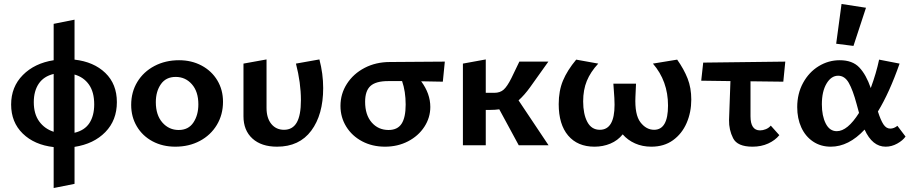

<svg xmlns="http://www.w3.org/2000/svg" viewBox="-20 -731 4588 966"><path d="M355 8V194L250 215V9Q153 -2 94.5 -59Q36 -116 36 -205Q36 -294 95 -353.5Q154 -413 250 -428V-611L355 -632V-431Q452 -420 510 -364Q568 -308 568 -217Q568 -126 510 -66.5Q452 -7 355 8ZM250 -68V-359Q200 -347 175 -310Q150 -273 150 -217Q150 -158 177 -120.5Q204 -83 250 -68ZM454 -206Q454 -268 427.5 -305.5Q401 -343 355 -356V-63Q406 -75 430 -112Q454 -149 454 -206Z M640 -203Q640 -268 671 -319Q702 -370 757 -399Q812 -428 881 -428Q944 -428 994.5 -401Q1045 -374 1073.5 -326.5Q1102 -279 1102 -219Q1102 -154 1071 -102.5Q1040 -51 985.5 -22Q931 7 862 7Q798 7 747.5 -20Q697 -47 668.5 -95Q640 -143 640 -203ZM978 -206Q978 -270 945.5 -307Q913 -344 864 -344Q815 -344 789.5 -307.5Q764 -271 764 -217Q764 -152 797 -114.5Q830 -77 879 -77Q928 -77 953 -114.5Q978 -152 978 -206Z M1205 -146V-411L1321 -432V-188Q1321 -137 1345 -107.5Q1369 -78 1409 -78Q1452 -78 1473 -114.5Q1494 -151 1494 -227Q1494 -314 1469 -411L1587 -432Q1606 -360 1606 -288Q1606 -154 1546 -73.5Q1486 7 1374 7Q1295 7 1250 -34Q1205 -75 1205 -146Z M2208 -320 2099 -322Q2145 -260 2145 -193Q2145 -139 2115 -93Q2085 -47 2033 -20Q1981 7 1917 7Q1853 7 1802 -20Q1751 -47 1722 -94Q1693 -141 1693 -198Q1693 -259 1725.5 -309.5Q1758 -360 1814.5 -389.5Q1871 -419 1942 -419L2218 -421ZM2003 -323H1933Q1871 -323 1844 -298.5Q1817 -274 1817 -219Q1817 -153 1850 -115Q1883 -77 1935 -77Q1980 -77 2000.5 -108.5Q2021 -140 2021 -205Q2021 -271 2003 -323Z M2590 0 2492 -181Q2471 -178 2446 -178H2424V0H2309V-411L2424 -432V-264H2467Q2496 -264 2514 -280Q2532 -296 2553 -338L2593 -421H2739L2647 -292Q2619 -253 2589 -226L2740 0Z M3458 -230Q3458 -166 3434.5 -112Q3411 -58 3366 -25.5Q3321 7 3257 7Q3212 7 3175 -9.5Q3138 -26 3113 -55Q3088 -24 3051 -8.5Q3014 7 2971 7Q2886 7 2838.5 -49Q2791 -105 2791 -207Q2791 -274 2812.5 -325.5Q2834 -377 2879 -431L2990 -411Q2951 -369 2932.5 -324Q2914 -279 2914 -221Q2914 -157 2935 -117.5Q2956 -78 2998 -78Q3072 -78 3072 -204Q3072 -226 3071 -238L3066 -310H3180L3177 -244Q3173 -154 3202 -116Q3231 -78 3271 -78Q3341 -78 3341 -200Q3341 -323 3265 -411L3387 -431Q3421 -383 3439.5 -336Q3458 -289 3458 -230Z M3756 -322V-146Q3756 -75 3804 -75Q3818 -75 3833 -81Q3848 -87 3858 -99L3901 -51Q3880 -25 3845 -9Q3810 7 3766 7Q3690 7 3668.5 -35.5Q3647 -78 3648 -127L3655 -323L3508 -325L3518 -416L3931 -421L3921 -320Z M4274 -500 4187 -511 4214 -711 4337 -692ZM4536 -44Q4522 -24 4494 -8.5Q4466 7 4436 7Q4369 7 4330 -79Q4250 7 4160 7Q4109 7 4070.5 -19Q4032 -45 4011.5 -90Q3991 -135 3991 -192Q3991 -260 4020.5 -314Q4050 -368 4099 -398Q4148 -428 4205 -428Q4269 -428 4303.5 -391.5Q4338 -355 4361 -288Q4389 -364 4403 -431L4506 -411Q4455 -265 4397 -170Q4411 -126 4425 -105Q4439 -84 4459 -84Q4478 -84 4495 -98ZM4302 -163 4290 -207Q4271 -278 4250.5 -314Q4230 -350 4197 -350Q4162 -350 4138.5 -310.5Q4115 -271 4115 -206Q4115 -148 4134.5 -109.5Q4154 -71 4190 -71Q4244 -71 4302 -163Z"/></svg>

Font: Ysabeau Infant
Style: Bold
Weight: 700
Designer: Christian Thalmann (Catharsis Fonts)
Version: Version 0.003